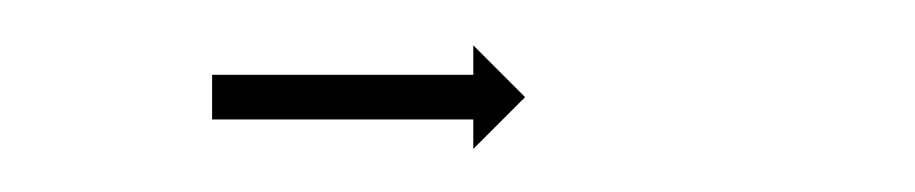

<svg xmlns="http://www.w3.org/2000/svg" viewBox="-20 -226 410 86"><path d="M76.3 -192.5C75.9 -192.5 75.4 -192.5 75 -192.5V-172.5C75.4 -172.5 75.9 -172.5 76.3 -172.5C77.6 -172.5 78.8 -172.5 80 -172.5C82 -172.5 83.9 -172.5 85.8 -172.5C88.3 -172.5 90.8 -172.5 93.3 -172.5C96.2 -172.5 99.2 -172.5 102.1 -172.5C105.4 -172.5 108.7 -172.5 112 -172.5C115.5 -172.5 119.1 -172.5 122.6 -172.5C126.2 -172.5 129.9 -172.5 133.5 -172.5C137.1 -172.5 140.8 -172.5 144.4 -172.5C147.9 -172.5 151.5 -172.5 155 -172.5C158.3 -172.5 161.6 -172.5 164.9 -172.5C167.8 -172.5 170.8 -172.5 173.7 -172.5C176.2 -172.5 178.7 -172.5 181.2 -172.5C183.1 -172.5 185 -172.5 187 -172.5C188.2 -172.5 189.4 -172.5 190.7 -172.5C191.1 -172.5 191.6 -172.5 192 -172.5V-159.3L215.2 -182.5L192 -205.7V-192.5C191.6 -192.5 191.1 -192.5 190.7 -192.5C189.4 -192.5 188.2 -192.5 187 -192.5C185 -192.5 183.1 -192.5 181.2 -192.5C178.7 -192.5 176.2 -192.5 173.7 -192.5C170.8 -192.5 167.8 -192.5 164.9 -192.5C161.6 -192.5 158.3 -192.5 155 -192.5C151.5 -192.5 147.9 -192.5 144.4 -192.5C140.8 -192.5 137.1 -192.5 133.5 -192.5C129.9 -192.5 126.2 -192.5 122.6 -192.5C119.1 -192.5 115.5 -192.5 112 -192.5C108.7 -192.5 105.4 -192.5 102.1 -192.5C99.2 -192.5 96.2 -192.5 93.3 -192.5C90.8 -192.5 88.3 -192.5 85.8 -192.5C83.9 -192.5 82 -192.5 80 -192.5C78.8 -192.5 77.6 -192.5 76.3 -192.5Z"/></svg>

Font: FRB American Cursive Just Arrows Ultra
Style: Bold Italic
Weight: 1000
Italic angle: -25°
Version: Version 2.0;Modular Font Editor K font №1